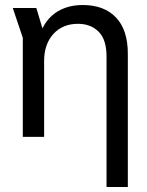

<svg xmlns="http://www.w3.org/2000/svg" viewBox="-20 -546 588 766"><path d="M405 200V-321Q405 -388 373.5 -419.5Q342 -451 291 -451Q230 -451 193 -410.5Q156 -370 156 -302V0H71V-395L31 -514H125L149 -434H150Q163 -461 185.5 -482Q208 -503 239.5 -514.5Q271 -526 310 -526Q395 -526 442.5 -476.5Q490 -427 490 -331V200Z"/></svg>

Font: TikTok Sans 24pt
Style: Regular
Weight: 400
Version: Version 4.000